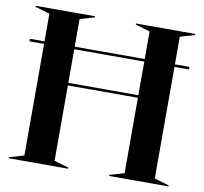

<svg xmlns="http://www.w3.org/2000/svg" viewBox="-79 -798 939 883"><g transform="rotate(10 390.5 -356.0)"><path d="M18 -5 86 -25V-546H18V-558H86V-687L18 -707V-712H295V-707L227 -687V-558H554V-687L486 -707V-712H763V-707L695 -687V-558H763V-546H695V-25L763 -5V0H486V-5L554 -25V-377H227V-25L295 -5V0H18ZM554 -389V-546H227V-389Z"/></g></svg>

Font: Nyght Serif Medium
Style: Regular
Weight: 500
Designer: Maksym Kobuzan
Version: Version 0.410